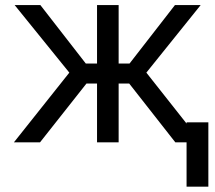

<svg xmlns="http://www.w3.org/2000/svg" viewBox="-20 -550 832 742"><path d="M247.9 -269.3 36.6 -530.4H136L311.5 -304.6H355V-530.4H438.5V-304.6H480.7L656.1 -530.4H755.5L545.6 -269.3L758.3 0H657.5L479.3 -227.2H438.5V0H355V-227.2H314.2L134.7 0H33.8ZM785.2 171.3H701V-77.3H785.2Z"/></svg>

Font: Pretendard Variable
Style: Regular
Weight: 400
Designer: Base glyphs from Inter by Rasmus Andersson; Hangul glyphs from Noto Sans CJK(Source Han Sans) by Jang Soo-young and Kang
Foundry: Kil Hyung-jin
Version: Version 1.100;FEAKit 1.0